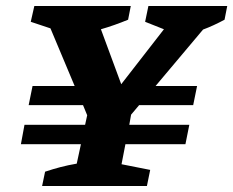

<svg xmlns="http://www.w3.org/2000/svg" viewBox="-20 -623 781 643"><path d="M121 0 131 -48Q158 -57 183 -63.5Q208 -70 237 -75L251 -140H50L62 -205H265L272 -237L258 -271H76L89 -335H230L149 -528L83 -550L95 -603H418L409 -557Q363 -538 318 -525L386 -341L529 -525L466 -550L477 -603H741L732 -557Q695 -537 660 -524L501 -335H640L627 -271H446L419 -239L413 -205H614L601 -140H400L387 -73L483 -54L472 0Z"/></svg>

Font: Piazzolla SC
Style: Bold Italic
Weight: 700
Italic angle: -11.3°
Designer: Juan Pablo del Peral
Foundry: Huerta Tipografica
Version: Version 1.330